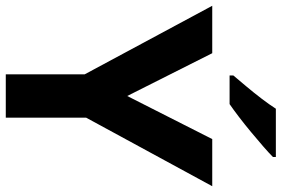

<svg xmlns="http://www.w3.org/2000/svg" viewBox="-175 -799 974 664"><g transform="rotate(90 312.0 -467.0)"><path d="M312 -420 461 -714H624L387 -278V0H237V-273L0 -714H164ZM523 -924Q509 -910 486 -890Q463 -870 436.5 -848Q410 -826 384.5 -806.5Q359 -787 340 -774H241V-787Q257 -806 278.5 -831.5Q300 -857 321 -884.5Q342 -912 356 -934H523Z"/></g></svg>

Font: Noto Sans Gurmukhi UI
Style: Bold
Weight: 700
Designer: Jelle Bosma - Monotype Design Team
Foundry: Monotype Imaging Inc.
Version: Version 2.004; ttfautohint (v1.8.4.7-5d5b)